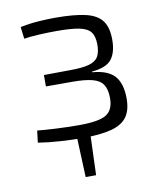

<svg xmlns="http://www.w3.org/2000/svg" viewBox="-77 -552 640 779"><g transform="rotate(-10 243.5 -163.0)"><path d="M262 -5 256 166H213L206 -5ZM203 -492Q282 -492 328.5 -481Q375 -470 395.5 -442.5Q416 -415 416 -364Q416 -312 394 -284Q372 -256 313 -251V-248Q377 -243 404.5 -212Q432 -181 432 -119Q432 -71 412 -43.5Q392 -16 347.5 -4Q303 8 229 8Q187 8 138 5Q89 2 46 -5L52 -54Q80 -51 128 -48.5Q176 -46 224 -46Q306 -46 336 -65Q366 -84 366 -132Q366 -168 353 -188Q340 -208 309.5 -216Q279 -224 227 -224H118V-271L226 -272Q275 -272 303 -279.5Q331 -287 342 -305Q353 -323 353 -355Q353 -390 339 -407.5Q325 -425 292 -431.5Q259 -438 201 -438Q164 -438 126.5 -436Q89 -434 65 -430L59 -479Q98 -487 135.5 -489.5Q173 -492 203 -492Z"/></g></svg>

Font: Exo 2 Light
Style: Regular
Weight: 300
Designer: Natanael Gama
Foundry: Natanael Gama
Version: Version 2.010